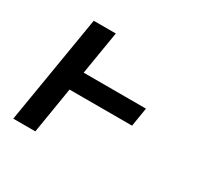

<svg xmlns="http://www.w3.org/2000/svg" viewBox="-120 -672 839 814"><g transform="rotate(30 300.0 -265.0)"><path d="M33 0 121 -530H229L194 -318H499L484 -226H178L141 0Z"/></g></svg>

Font: Iosevka Curly Slab SmBdEx
Style: Italic
Weight: 600
Width: 7
Italic angle: -9°
Monospace: yes
Designer: Belleve Invis
Foundry: Belleve Invis
Version: Version 11.1.0; ttfautohint (v1.8.3)